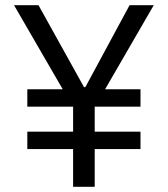

<svg xmlns="http://www.w3.org/2000/svg" viewBox="-20 -718 645 738"><path d="M261 0V-145H85V-212H261V-308H85V-375H221L34 -698H128L303 -383H308L478 -698H571L384 -375H520V-308H344V-212H520V-145H344V0Z"/></svg>

Font: Anuphan
Style: Regular
Weight: 400
Designer: Mike Abbink, Paul van der Laan, Pieter van Rosmalen, Mint Tantisuwanna
Foundry: Bold Monday; Cadson Demak
Version: Version 3.002;hotconv 1.0.109;makeotfexe 2.5.65596